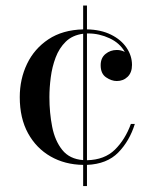

<svg xmlns="http://www.w3.org/2000/svg" viewBox="-20 -574 548 680"><path d="M288 -554.5V-470Q337.5 -469 373.2 -451.2Q409 -433.5 428.2 -405Q447.5 -376.5 447.5 -344Q447.5 -317 432 -302Q416.5 -287 393.5 -287Q375 -287 355.8 -300Q336.5 -313 336.5 -343Q336.5 -369 353.8 -383Q371 -397 393.5 -397Q409.5 -397 422 -390Q404.5 -421.5 368 -438.5Q331.5 -455.5 293 -455.5Q290.5 -455.5 288 -455.5V-6.5Q350.5 -8 387 -44Q423.5 -80 443.5 -135H457.5Q439 -75 399 -34Q359 7 288 10V85H274.5V10Q209.5 9 159 -20Q108.5 -49 79.2 -102.2Q50 -155.5 50 -230Q50 -294 75.8 -347.8Q101.5 -401.5 151.5 -434.8Q201.5 -468 274.5 -470V-554.5ZM155 -230Q155 -174.5 164.8 -125Q174.5 -75.5 200.5 -43Q226.5 -10.5 274.5 -7V-454.5Q236.5 -449.5 213 -426.5Q189.5 -403.5 177 -370.2Q164.5 -337 159.8 -300.2Q155 -263.5 155 -230Z"/></svg>

Font: Bodoni* 16
Style: Regular
Weight: 400
Version: Version 2.2